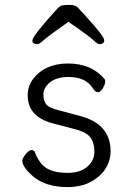

<svg xmlns="http://www.w3.org/2000/svg" viewBox="-20 -745 540 783"><path d="M255 18Q163 18 110 -30Q71 -65 71 -90Q71 -99 84.5 -116Q98 -133 108 -133Q119 -133 122 -125Q129 -105 143 -85Q172 -40 255 -40Q308 -40 336.5 -65.5Q365 -91 365 -126Q365 -162 349 -184Q333 -206 286.5 -218Q240 -230 195 -242Q93 -269 93 -356Q93 -394 115 -423Q163 -486 258 -486Q353 -486 407 -422Q409 -420 409 -411Q409 -402 399.5 -385.5Q390 -369 380 -369Q369 -369 360 -383Q331 -431 260 -431Q210 -431 183.5 -409Q157 -387 157 -360Q157 -333 169 -319Q181 -305 217 -296L303 -273Q431 -241 431 -128Q431 -89 409.5 -56Q388 -23 348.5 -2.5Q309 18 255 18ZM386 -565Q377 -565 361 -581Q345 -597 259 -656Q171 -594 156 -579.5Q141 -565 132 -565Q112 -565 112 -580Q112 -598 214 -710Q224 -721 234.5 -723Q245 -725 266 -725Q288 -725 299 -712.5Q310 -700 328 -681Q405 -597 405 -581Q405 -565 386 -565Z"/></svg>

Font: Moon Stars Kai T HW
Style: Regular
Weight: 400
Designer: GuiWonder
Version: Version 1.101